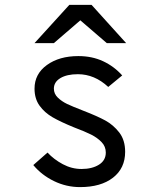

<svg xmlns="http://www.w3.org/2000/svg" viewBox="-20 -752 656 784"><path d="M116 -78 174 -129Q200 -101 236.5 -81.5Q273 -62 313 -62Q356 -62 384 -79.5Q412 -97 412 -129Q412 -154 394.5 -172Q377 -190 352 -202.5Q327 -215 282 -232Q228 -254 195 -273Q162 -292 141.5 -320.5Q121 -349 121 -390Q121 -450 171.5 -486.5Q222 -523 300 -523Q356 -523 401 -502Q446 -481 479 -444L422 -397Q366 -449 298 -449Q253 -449 226.5 -433Q200 -417 200 -390Q200 -369 216 -353.5Q232 -338 254 -327.5Q276 -317 320 -300Q377 -278 410 -260Q443 -242 467 -211Q491 -180 491 -132Q491 -65 441.5 -26.5Q392 12 307 12Q251 12 200.5 -12.5Q150 -37 116 -78ZM308 -669 200 -576H121L263 -732H354L495 -576H416Z"/></svg>

Font: Overpass Mono
Style: Regular
Weight: 400
Monospace: yes
Designer: Delve Withrington, Dave Bailey
Foundry: Delve Fonts
Version: Version 1.000;DELV;Overpass